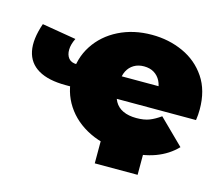

<svg xmlns="http://www.w3.org/2000/svg" viewBox="-95 -682 1056 909"><g transform="rotate(15 433.0 -228.0)"><path d="M339 -221H210Q125 -221 75.5 -250Q26 -279 14.5 -335Q3 -391 31 -472L198 -444Q183 -414 182.5 -388Q182 -362 195 -346Q208 -330 235 -330H339ZM566 10Q463 10 387 -27Q311 -64 269 -128.5Q227 -193 227 -274Q227 -357 268.5 -421Q310 -485 382 -521Q454 -557 544 -557Q627 -557 697.5 -525Q768 -493 810.5 -430Q853 -367 853 -274Q853 -262 852 -247.5Q851 -233 849 -221H418V-330H727L639 -301Q639 -333 627.5 -355.5Q616 -378 595.5 -390.5Q575 -403 546 -403Q518 -403 497 -390.5Q476 -378 464.5 -355.5Q453 -333 453 -301V-267Q453 -232 467 -207Q481 -182 508 -169.5Q535 -157 573 -157Q611 -157 636.5 -167Q662 -177 690 -197L811 -78Q770 -35 709.5 -12.5Q649 10 566 10ZM649 -36V101H439V-36Z"/></g></svg>

Font: MOST Montserrat Black
Style: Regular
Weight: 900
Designer: Julieta Ulanovsky
Foundry: Julieta Ulanovsky
Version: Version 8.000;March 11, 2024;FontCreator 15.0.0.2926 64-bit